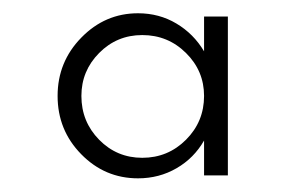

<svg xmlns="http://www.w3.org/2000/svg" viewBox="-20 -620 452 288"><path d="M286.1 -595.2H321.8V-356.9H286.1V-409.2Q271 -382.8 244.9 -367.7Q218.8 -352.5 187 -352.5Q137.2 -352.5 101.8 -388.7Q66.4 -424.8 66.4 -476.1Q66.4 -527.3 102.1 -563.7Q137.7 -600.1 187 -600.1Q218.8 -600.1 244.6 -584.7Q270.5 -569.3 286.1 -543ZM193.4 -383.3Q231.9 -383.3 259 -410.4Q286.1 -437.5 286.1 -476.1Q286.1 -513.7 259 -540.5Q231.9 -567.4 193.4 -567.4Q155.3 -567.4 128.7 -540.5Q102.1 -513.7 102.1 -476.1Q102.1 -437.5 128.7 -410.4Q155.3 -383.3 193.4 -383.3Z"/></svg>

Font: Now
Style: Regular
Weight: 400
Designer: Alfredo Marco Pradil
Foundry: Alfredo Marco Pradil
Version: Version 1.200;hotconv 1.0.109;makeotfexe 2.5.65596